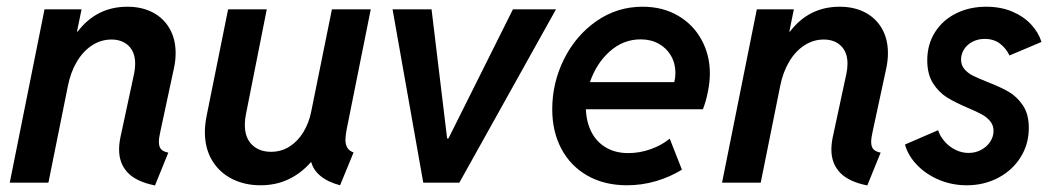

<svg xmlns="http://www.w3.org/2000/svg" viewBox="-20 -549 3165 577"><path d="M337.9 -99.6Q337.9 -117.7 342.3 -138.2L382.8 -326.7Q386.2 -342.3 386.2 -357.4Q386.2 -392.1 366.7 -411.1Q347.2 -430.2 314.9 -430.2Q283.7 -430.2 256.8 -412.8Q230 -395.5 211.2 -364Q192.4 -332.5 184.1 -291L125.5 0H9.3L113.8 -521H225.1L211.4 -454.1H213.4Q270.5 -528.8 362.8 -528.8Q406.2 -528.8 439 -511.7Q471.7 -494.6 489.7 -463.1Q507.8 -431.6 507.8 -389.6Q507.8 -367.2 502.9 -344.7L461.9 -153.8Q457.5 -134.8 457.5 -122.6Q457.5 -107.9 464.1 -100.6Q470.7 -93.3 485.8 -90.3L445.8 8.3Q389.6 -2.9 363.8 -30.3Q337.9 -57.6 337.9 -99.6Z M595.7 -152.3Q595.7 -173.8 601.1 -201.7L665.5 -521H781.7L719.2 -206.1Q715.8 -189.5 715.8 -173.8Q715.8 -134.8 737.5 -113.8Q759.3 -92.8 794.4 -92.8Q825.7 -92.8 850.6 -108.9Q875.5 -125 891.8 -152.1Q908.2 -179.2 915 -212.4L977.5 -521H1094.2L1021.5 -158.7Q1018.1 -140.1 1018.1 -129.4Q1018.1 -114.7 1023.7 -105.2Q1029.3 -95.7 1042.5 -90.8L1002 7.8Q965.3 -2 943.6 -19.8Q921.9 -37.6 915.5 -61.5H914.1Q885.7 -28.8 847.7 -10.5Q809.6 7.8 762.7 7.8Q715.8 7.8 677.7 -11.2Q639.6 -30.3 617.7 -66.4Q595.7 -102.5 595.7 -152.3Z M1159.7 -521H1276.9L1323.7 -132.8H1327.6L1521.5 -521H1650.9L1360.4 0H1252Z M1639.6 -220.7Q1639.6 -300.3 1675 -371.3Q1710.4 -442.4 1772.5 -485.6Q1834.5 -528.8 1911.1 -528.8Q1971.2 -528.8 2017.1 -502.2Q2063 -475.6 2088.1 -429.7Q2113.3 -383.8 2113.3 -328.6Q2113.3 -302.7 2107.2 -272.5Q2101.1 -242.2 2092.3 -220.7H1740.7Q1742.2 -181.6 1757.6 -151.9Q1772.9 -122.1 1801.3 -105.5Q1829.6 -88.9 1868.2 -88.9Q1902.3 -88.9 1935.8 -100.8Q1969.2 -112.8 1992.7 -132.3L2029.3 -39.1Q1993.7 -17.1 1951.2 -4.6Q1908.7 7.8 1864.3 7.8Q1796.4 7.8 1745.6 -21Q1694.8 -49.8 1667.2 -101.6Q1639.6 -153.3 1639.6 -220.7ZM2006.3 -302.2Q2009.8 -315.9 2009.8 -329.6Q2009.8 -358.4 1996.6 -381.3Q1983.4 -404.3 1959.7 -417.5Q1936 -430.7 1905.3 -430.7Q1853 -430.7 1812.5 -394.5Q1772 -358.4 1752.9 -302.2Z M2478.5 -99.6Q2478.5 -117.7 2482.9 -138.2L2523.4 -326.7Q2526.9 -342.3 2526.9 -357.4Q2526.9 -392.1 2507.3 -411.1Q2487.8 -430.2 2455.6 -430.2Q2424.3 -430.2 2397.5 -412.8Q2370.6 -395.5 2351.8 -364Q2333 -332.5 2324.7 -291L2266.1 0H2149.9L2254.4 -521H2365.7L2352.1 -454.1H2354Q2411.1 -528.8 2503.4 -528.8Q2546.9 -528.8 2579.6 -511.7Q2612.3 -494.6 2630.4 -463.1Q2648.4 -431.6 2648.4 -389.6Q2648.4 -367.2 2643.6 -344.7L2602.5 -153.8Q2598.1 -134.8 2598.1 -122.6Q2598.1 -107.9 2604.7 -100.6Q2611.3 -93.3 2626.5 -90.3L2586.4 8.3Q2530.3 -2.9 2504.4 -30.3Q2478.5 -57.6 2478.5 -99.6Z M2699.7 -114.7 2799.3 -157.7Q2804.7 -140.1 2818.4 -124.3Q2832 -108.4 2851.1 -98.9Q2870.1 -89.4 2890.6 -89.4Q2911.1 -89.4 2928.2 -98.4Q2945.3 -107.4 2955.6 -122.8Q2965.8 -138.2 2965.8 -155.8Q2965.8 -172.4 2955.8 -184.6Q2945.8 -196.8 2930.7 -205.1Q2915.5 -213.4 2889.2 -224.6Q2851.1 -240.7 2826.4 -255.9Q2801.8 -271 2784.2 -298.3Q2766.6 -325.7 2766.6 -367.7Q2766.6 -415.5 2789.8 -452.1Q2813 -488.8 2853.3 -508.8Q2893.6 -528.8 2943.8 -528.8Q2987.3 -528.8 3022 -514.2Q3056.6 -499.5 3078.9 -475.3Q3101.1 -451.2 3109.9 -422.9L3013.7 -382.3Q3003.9 -403.3 2985.4 -417.7Q2966.8 -432.1 2939 -432.1Q2918.5 -432.1 2902.1 -423.3Q2885.7 -414.6 2877 -400.4Q2868.2 -386.2 2868.2 -370.1Q2868.2 -353 2878.4 -341.1Q2888.7 -329.1 2904.1 -321.5Q2919.4 -314 2947.3 -302.7Q2986.3 -287.6 3011.2 -273.2Q3036.1 -258.8 3054 -232.4Q3071.8 -206.1 3071.8 -164.6Q3071.8 -115.7 3047.1 -76.4Q3022.5 -37.1 2979.7 -14.6Q2937 7.8 2885.3 7.8Q2840.3 7.8 2801 -9Q2761.7 -25.9 2735.1 -54Q2708.5 -82 2699.7 -114.7Z"/></svg>

Font: Reddit Sans Vanilla SemiBold
Style: Italic
Weight: 600
Italic angle: -11.25°
Designer: Stephen Hutchings
Version: Version 1.013